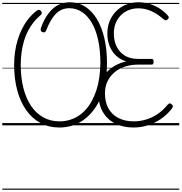

<svg xmlns="http://www.w3.org/2000/svg" viewBox="-20 -1100 1593 1685"><path d="M502 19Q409 19 336 -20Q263 -59 211 -132Q159 -205 131.5 -306.5Q104 -408 104 -532Q104 -590 112 -645.5Q120 -701 136 -753Q152 -805 175.5 -851Q199 -897 230 -935.5Q261 -974 298 -1003Q312 -1014 321.5 -1014Q331 -1014 340 -1003Q348 -993 346.5 -983.5Q345 -974 335 -966Q302 -939 275 -905Q248 -871 226.5 -830Q205 -789 191 -742Q177 -695 169.5 -642Q162 -589 162 -530Q162 -418 185.5 -326.5Q209 -235 253 -170Q297 -105 360 -70Q423 -35 502 -35Q548 -35 589.5 -47Q631 -59 667 -82Q703 -105 733 -138.5Q763 -172 786.5 -215.5Q810 -259 826.5 -310Q843 -361 851.5 -420Q860 -479 861 -544Q861 -657 842 -746Q823 -835 786.5 -898Q750 -961 699.5 -994.5Q649 -1028 588 -1028Q553 -1028 523.5 -1015.5Q494 -1003 469.5 -978Q445 -953 424 -916Q403 -879 384 -830Q379 -819 370 -816.5Q361 -814 349 -820Q340 -825 337.5 -833.5Q335 -842 340 -856Q358 -908 383 -949Q408 -990 439 -1019.5Q470 -1049 509 -1064.5Q548 -1080 594 -1080Q666 -1080 726 -1042.5Q786 -1005 829 -935Q872 -865 895.5 -766Q919 -667 919 -544Q919 -472 909 -406.5Q899 -341 880 -284.5Q861 -228 833 -181Q805 -134 770 -97Q735 -60 693 -34Q651 -8 603 5.5Q555 19 502 19ZM1152 19Q1057 19 988 -17Q919 -53 881.5 -119.5Q844 -186 844 -277Q844 -333 862 -380Q880 -427 913.5 -463.5Q947 -500 991.5 -525Q1036 -550 1088 -561Q1035 -577 998 -612Q961 -647 941.5 -696.5Q922 -746 922 -805Q922 -854 935.5 -895.5Q949 -937 973.5 -971Q998 -1005 1032 -1029.5Q1066 -1054 1107.5 -1067Q1149 -1080 1196 -1080Q1242 -1080 1288 -1067Q1334 -1054 1375.5 -1028.5Q1417 -1003 1450 -967Q1459 -958 1461 -949Q1463 -940 1450 -929Q1441 -920 1432 -922Q1423 -924 1412 -934Q1379 -963 1344 -984Q1309 -1005 1271 -1016Q1233 -1027 1194 -1027Q1148 -1027 1108.5 -1011Q1069 -995 1040 -965.5Q1011 -936 995 -896Q979 -856 979 -807Q979 -740 1004.5 -689.5Q1030 -639 1077 -611Q1124 -583 1191 -583H1311Q1320 -583 1324 -577.5Q1328 -572 1328 -558Q1328 -545 1324 -539Q1320 -533 1311 -533H1191Q1130 -533 1078 -516Q1026 -499 986 -466Q946 -433 923.5 -386.5Q901 -340 901 -280Q901 -204 931.5 -149Q962 -94 1019 -64.5Q1076 -35 1154 -35Q1209 -35 1262 -51Q1315 -67 1363 -99Q1411 -131 1450 -180Q1460 -191 1468 -192.5Q1476 -194 1485 -186Q1497 -178 1497 -168.5Q1497 -159 1487 -145Q1446 -93 1392 -56Q1338 -19 1277 0Q1216 19 1152 19ZM0 555H1553V565H0ZM0 -20H1553V0H0ZM0 -505H1553V-500H0ZM0 -1075H1553V-1065H0Z"/></svg>

Font: Playwrite AR Guides
Style: Regular
Weight: 400
Designer: Veronika Burian, José Scaglione
Foundry: TypeTogether
Version: Version 1.003